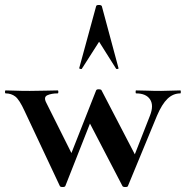

<svg xmlns="http://www.w3.org/2000/svg" viewBox="-37 -750 748 773"><path d="M204 -1 62 -303Q41 -349 24.5 -361.5Q8 -374 -14 -374Q-17 -374 -17 -380Q-17 -386 -14 -386Q3 -386 24.5 -385Q46 -384 83 -384Q120 -384 146.5 -385Q173 -386 195 -386Q198 -386 198 -380Q198 -374 195 -374Q170 -374 153.5 -366.5Q137 -359 150 -335L262 -111L212 -36L350 -386Q352 -391 361.5 -390.5Q371 -390 372 -386L515 -111L464 -22L567 -285Q583 -326 567 -350Q551 -374 511 -374Q509 -374 509 -380Q509 -386 511 -386Q535 -386 556.5 -385Q578 -384 612 -384Q636 -384 651.5 -385Q667 -386 689 -386Q691 -386 691 -380Q691 -374 689 -374Q660 -374 637.5 -352.5Q615 -331 595 -284L478 -1Q477 3 467.5 3Q458 3 456 -1L313 -276L364 -351L226 -1Q224 3 215 3Q206 3 204 -1ZM440 -476Q442 -474 437 -472.5Q432 -471 430 -474L362 -582L293 -474Q292 -471 286.5 -472.5Q281 -474 282 -476L350 -725Q351 -730 361 -730Q371 -730 373 -725Z"/></svg>

Font: Cormorant Infant Light
Style: Regular
Weight: 300
Designer: Christian Thalmann (Catharsis Fonts)
Foundry: Catharsis Fonts
Version: Version 4.001